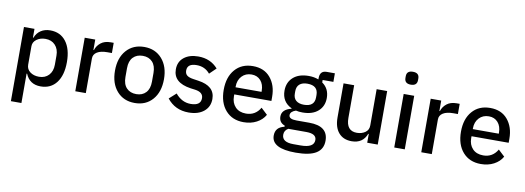

<svg xmlns="http://www.w3.org/2000/svg" viewBox="-69 -1182 5010 1833"><g transform="rotate(10 2436.0 -265.5)"><path d="M80 200V-519H182V-434H187Q204 -480 242.5 -505.5Q281 -531 334 -531Q432 -531 487 -459Q542 -387 542 -260Q542 -132 487 -60Q432 12 334 12Q227 12 187 -85H182V200ZM303 -76Q362 -76 397.5 -114Q433 -152 433 -215V-304Q433 -367 397.5 -405Q362 -443 303 -443Q252 -443 217 -417Q182 -391 182 -351V-172Q182 -128 216.5 -102Q251 -76 303 -76Z M669 0V-519H771V-418H776Q789 -461 825.5 -490Q862 -519 920 -519H950V-420H906Q842 -420 806.5 -398Q771 -376 771 -336V0Z M1246 -531Q1353 -531 1418 -457Q1483 -383 1483 -260Q1483 -136 1418.5 -62Q1354 12 1246 12Q1138 12 1073 -62Q1008 -136 1008 -260Q1008 -384 1073 -457.5Q1138 -531 1246 -531ZM1374 -217V-302Q1374 -371 1339.5 -408Q1305 -445 1246 -445Q1187 -445 1152 -408.5Q1117 -372 1117 -302V-217Q1117 -147 1152 -110.5Q1187 -74 1246 -74Q1305 -74 1339.5 -111Q1374 -148 1374 -217Z M1768 12Q1637 12 1559 -87L1626 -147Q1688 -72 1774 -72Q1872 -72 1872 -144Q1872 -202 1794 -213L1748 -219Q1578 -244 1578 -373Q1578 -447 1630.5 -489Q1683 -531 1769 -531Q1888 -531 1960 -448L1897 -387Q1848 -447 1768 -447Q1677 -447 1677 -379Q1677 -348 1697 -332Q1717 -316 1761 -310L1808 -303Q1971 -280 1971 -154Q1971 -78 1916 -33Q1861 12 1768 12Z M2301 12Q2191 12 2126.5 -61.5Q2062 -135 2062 -260Q2062 -384 2126 -457.5Q2190 -531 2299 -531Q2408 -531 2468.5 -458.5Q2529 -386 2529 -274V-234H2169V-215Q2169 -152 2206.5 -112.5Q2244 -73 2310 -73Q2401 -73 2448 -154L2510 -96Q2482 -46 2427 -17Q2372 12 2301 12ZM2169 -303H2421V-313Q2421 -375 2388 -412.5Q2355 -450 2300 -450Q2242 -450 2205.5 -411Q2169 -372 2169 -310Z M2842 212Q2608 212 2608 87Q2608 6 2695 -13V-24Q2639 -44 2639 -103Q2639 -172 2731 -194V-198Q2635 -244 2635 -353Q2635 -434 2689.5 -482.5Q2744 -531 2840 -531Q2892 -531 2935 -514V-527Q2935 -599 3001 -599H3080V-516H2976V-492Q3045 -444 3045 -353Q3045 -273 2990.5 -225Q2936 -177 2840 -177Q2803 -177 2776 -184Q2723 -166 2723 -131Q2723 -92 2797 -92H2921Q3104 -92 3104 51Q3104 132 3040.5 172Q2977 212 2842 212ZM2840 -252Q2943 -252 2943 -342V-365Q2943 -456 2840 -456Q2791 -456 2764 -433Q2737 -410 2737 -365V-342Q2737 -298 2764 -275Q2791 -252 2840 -252ZM2807 136H2877Q3007 136 3007 61Q3007 0 2909 0H2734Q2696 22 2696 63Q2696 136 2807 136Z M3349 12Q3268 12 3223 -40.5Q3178 -93 3178 -188V-519H3281V-202Q3281 -76 3384 -76Q3431 -76 3465 -99.5Q3499 -123 3499 -167V-519H3601V0H3499V-85H3494Q3457 12 3349 12Z M3751 -673V-689Q3751 -743 3812 -743Q3873 -743 3873 -689V-673Q3873 -618 3812 -618Q3751 -618 3751 -673ZM3761 0V-519H3863V0Z M4023 0V-519H4125V-418H4130Q4143 -461 4179.5 -490Q4216 -519 4274 -519H4304V-420H4260Q4196 -420 4160.5 -398Q4125 -376 4125 -336V0Z M4601 12Q4491 12 4426.5 -61.5Q4362 -135 4362 -260Q4362 -384 4426 -457.5Q4490 -531 4599 -531Q4708 -531 4768.5 -458.5Q4829 -386 4829 -274V-234H4469V-215Q4469 -152 4506.5 -112.5Q4544 -73 4610 -73Q4701 -73 4748 -154L4810 -96Q4782 -46 4727 -17Q4672 12 4601 12ZM4469 -303H4721V-313Q4721 -375 4688 -412.5Q4655 -450 4600 -450Q4542 -450 4505.5 -411Q4469 -372 4469 -310Z"/></g></svg>

Font: Anuphan Medium
Style: Regular
Weight: 500
Designer: Mike Abbink, Paul van der Laan, Pieter van Rosmalen, Mint Tantisuwanna
Foundry: Bold Monday; Cadson Demak
Version: Version 3.002;hotconv 1.0.109;makeotfexe 2.5.65596